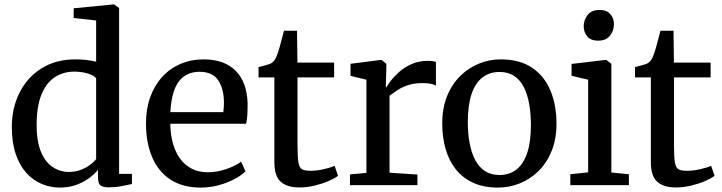

<svg xmlns="http://www.w3.org/2000/svg" viewBox="-20 -839 3270 870"><path d="M252 11Q208.8 11 169.3 -5.4Q129.9 -21.7 99.4 -55.5Q68.8 -89.3 51.2 -141.2Q33.6 -193.1 33.6 -264.1Q33.6 -348.3 67.8 -417.7Q102 -487 166.8 -528.5Q231.7 -570 323 -570Q348.6 -570 372.3 -567.1Q395.9 -564.2 415.6 -559.4V-746.2L313.9 -757.5V-801.4L494.6 -819.1H497.2L519.7 -802.4V-51.3H577.8V-5.1Q557.4 -0.6 529.8 4.6Q502.2 9.9 472.7 9.9Q449 9.9 436.5 1.9Q423.9 -6 423.9 -36.7V-69Q406.9 -48.3 381.1 -30Q355.4 -11.6 322.7 -0.3Q290 11 252 11ZM292.6 -59.9Q320.9 -59.9 345.2 -69.1Q369.5 -78.2 387.6 -91.6Q405.8 -105.1 415.6 -118V-484.3Q408.1 -496.3 379.2 -505.4Q350.3 -514.5 316.7 -514.5Q269 -514.5 230.8 -490.8Q192.5 -467.1 169.8 -415.2Q147 -363.3 146 -279Q145.2 -200.7 165.1 -152.4Q185 -104.1 218.7 -82Q252.3 -59.9 292.6 -59.9Z M890.4 11Q806.7 11 751.3 -26Q696 -63 668.8 -128.6Q641.5 -194.2 641.5 -279.4Q641.5 -345.4 660.8 -398.9Q680.1 -452.4 715.1 -490.7Q750 -528.9 797.8 -549.4Q845.7 -570 902.7 -570Q996.2 -570 1047.6 -518.6Q1099 -467.1 1102 -370.6Q1102 -340.5 1100.7 -318Q1099.3 -295.5 1095.3 -278.2H751.6Q752.3 -230 763.5 -189.7Q774.7 -149.4 796.1 -120Q817.5 -90.6 849 -74.6Q880.6 -58.5 921.9 -58.5Q964 -58.5 1007 -73.5Q1049.9 -88.5 1072.7 -106.8L1092.2 -63Q1074.3 -44.4 1042.6 -27.5Q1010.8 -10.7 971.2 0.2Q931.5 11 890.4 11ZM752 -330.9H992Q993.2 -339.6 994 -352.1Q994.7 -364.7 994.7 -374.1Q994.7 -434.9 969.4 -474.3Q944.1 -513.7 884.1 -513.7Q857.3 -513.7 834.4 -504.5Q811.4 -495.3 793.8 -474.3Q776.2 -453.4 765.5 -418.2Q754.8 -383 752 -330.9Z M1336.5 10.4Q1282.2 10.4 1252.7 -14.8Q1223.2 -40 1223.2 -105.3V-488.4H1151.5V-534.9Q1161.5 -537.7 1173.6 -540.8Q1185.6 -543.8 1196.1 -547.1Q1206.5 -550.4 1211.4 -554Q1217.3 -558.5 1221.4 -563.4Q1225.5 -568.3 1229 -574.9Q1232.6 -581.6 1236 -591.1Q1240.8 -603.4 1246.8 -624.9Q1252.7 -646.4 1258.3 -667.4Q1263.9 -688.4 1266.7 -699.6H1325.9L1327.7 -555.3H1494V-488.4H1328.1V-182.2Q1328.1 -127.7 1332.2 -103Q1336.3 -78.3 1349.1 -71.7Q1361.9 -65.1 1387.5 -65.1Q1416 -65.1 1448.1 -72.6Q1480.2 -80.1 1496.4 -87.4L1511.8 -42.3Q1496.3 -30.4 1468.2 -18.3Q1440 -6.2 1405.5 2.1Q1371 10.4 1336.5 10.4Z M1565.8 0V-48.8L1640.3 -55.6V-477.9L1568.3 -495.3V-550L1706.6 -567.6H1708.9L1730.6 -550.1V-531.8L1728.2 -443.4H1730.6Q1735.1 -451.4 1749.1 -470.7Q1763.2 -489.9 1786.9 -511.4Q1810.5 -532.8 1843.6 -548.1Q1876.7 -563.3 1918.7 -563.3Q1933.1 -563.3 1941.5 -561.8Q1950 -560.2 1955.3 -558.4V-450.8Q1949.7 -455.2 1934.4 -458.9Q1919.2 -462.5 1895.2 -462.5Q1854.5 -462.5 1826 -452.3Q1797.5 -442.1 1778.2 -428.7Q1758.8 -415.3 1745.1 -405.2V-56.5L1871.4 -48.1V0Z M1983.9 -279.3Q1983.9 -349.6 2005.9 -403.7Q2028 -457.8 2065.7 -494.8Q2103.4 -531.9 2150.6 -550.9Q2197.8 -570 2248.3 -570Q2335.9 -570 2391.9 -531.6Q2447.8 -493.2 2474.7 -427.5Q2501.6 -361.8 2501.6 -279.7Q2501.6 -209.1 2479.6 -154.8Q2457.5 -100.5 2419.8 -63.6Q2382.1 -26.7 2334.8 -7.9Q2287.6 11 2237.1 11Q2171.5 11 2123.6 -11Q2075.7 -33.1 2044.8 -72.5Q2013.9 -111.9 1998.9 -164.8Q1983.9 -217.7 1983.9 -279.3ZM2243.5 -46Q2288.7 -46 2320.4 -71Q2352.1 -96 2368.9 -146.3Q2385.7 -196.6 2385.7 -272Q2385.7 -323.5 2377.9 -367.5Q2370.2 -411.5 2353.5 -444.2Q2336.9 -476.8 2309.8 -494.9Q2282.6 -513 2243.5 -513Q2198.2 -513 2166 -488Q2133.9 -463 2116.8 -412.9Q2099.8 -362.9 2099.8 -287Q2099.8 -235 2107.9 -191Q2116 -147 2133 -114.4Q2150.1 -81.8 2177.4 -63.9Q2204.8 -46 2243.5 -46Z M2564.2 0V-49.6L2645 -58.1V-477.9L2569.9 -495.6V-549.3L2725.2 -567.6H2727.2L2750.2 -550.1V-57.2L2829.6 -49.6V0ZM2689.2 -654.7Q2657.5 -654.7 2641.2 -674Q2624.9 -693.3 2624.9 -719.7Q2624.9 -748.5 2642.7 -771.1Q2660.4 -793.8 2696.8 -793.8H2697.8Q2729.4 -793.8 2745.7 -774.9Q2762 -755.9 2762 -729.5Q2762 -700.7 2744.3 -677.7Q2726.5 -654.7 2690.2 -654.7Z M3042.5 10.4Q2988.2 10.4 2958.7 -14.8Q2929.2 -40 2929.2 -105.3V-488.4H2857.5V-534.9Q2867.5 -537.7 2879.6 -540.8Q2891.6 -543.8 2902.1 -547.1Q2912.5 -550.4 2917.4 -554Q2923.3 -558.5 2927.4 -563.4Q2931.5 -568.3 2935 -574.9Q2938.6 -581.6 2942 -591.1Q2946.8 -603.4 2952.8 -624.9Q2958.7 -646.4 2964.3 -667.4Q2969.9 -688.4 2972.7 -699.6H3031.9L3033.7 -555.3H3200V-488.4H3034.1V-182.2Q3034.1 -127.7 3038.2 -103Q3042.3 -78.3 3055.1 -71.7Q3067.9 -65.1 3093.5 -65.1Q3122 -65.1 3154.1 -72.6Q3186.2 -80.1 3202.4 -87.4L3217.8 -42.3Q3202.3 -30.4 3174.2 -18.3Q3146 -6.2 3111.5 2.1Q3077 10.4 3042.5 10.4Z"/></svg>

Font: Merriweather Light
Style: Regular
Weight: 300
Designer: Eben Sorkin
Foundry: Eben Sorkin
Version: Version 2.100